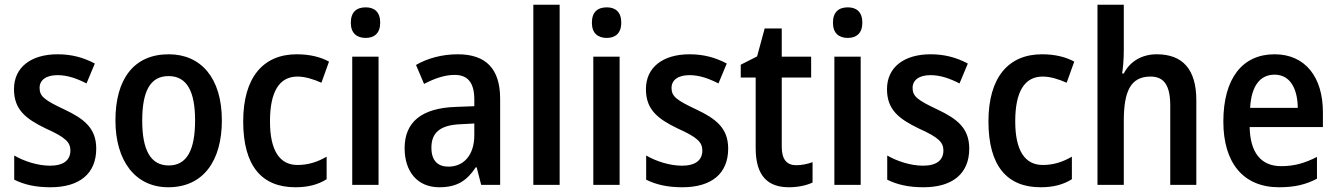

<svg xmlns="http://www.w3.org/2000/svg" viewBox="-20 -780 5643 810"><path d="M386 -153C386 -240 334 -279 252 -318C169 -357 147 -373 147 -409C147 -442 174 -463 223 -463C265 -463 306 -448 345 -428L380 -512C331 -538 281 -551 223 -551C112 -551 39 -497 39 -404C39 -318 88 -279 173 -238C258 -200 277 -179 277 -145C277 -105 249 -81 191 -81C139 -81 81 -100 40 -124V-22C82 -1 130 10 193 10C315 10 386 -47 386 -153Z M916 -272C916 -452 827 -551 692 -551C545 -551 467 -447 467 -272C467 -101 551 10 690 10C838 10 916 -102 916 -272ZM580 -271C580 -394 613 -459 691 -459C769 -459 803 -394 803 -272C803 -148 769 -82 692 -82C614 -82 580 -149 580 -271Z M1226 10C1279 10 1322 -1 1358 -24V-119C1320 -97 1281 -84 1235 -84C1159 -84 1119 -146 1119 -268C1119 -393 1158 -457 1235 -457C1267 -457 1302 -446 1336 -431L1368 -520C1334 -539 1288 -551 1232 -551C1090 -551 1006 -453 1006 -268C1006 -78 1086 10 1226 10Z M1523 -749C1484 -749 1460 -729 1460 -684C1460 -640 1485 -620 1523 -620C1559 -620 1584 -640 1584 -684C1584 -729 1560 -749 1523 -749ZM1577 -541H1466V0H1577Z M1911 -551C1845 -551 1783 -534 1735 -506L1769 -426C1813 -449 1856 -464 1898 -464C1952 -464 1981 -433 1981 -360V-332L1902 -329C1760 -324 1687 -266 1687 -155C1687 -56 1741 10 1833 10C1908 10 1949 -17 1987 -74H1991L2010 0H2090V-363C2090 -489 2031 -551 1911 -551ZM1981 -259V-210C1981 -124 1935 -77 1872 -77C1828 -77 1800 -101 1800 -157C1800 -218 1834 -253 1925 -256Z M2341 0V-760H2230V0Z M2540 -749C2501 -749 2477 -729 2477 -684C2477 -640 2502 -620 2540 -620C2576 -620 2601 -640 2601 -684C2601 -729 2577 -749 2540 -749ZM2594 -541H2483V0H2594Z M3052 -153C3052 -240 3000 -279 2918 -318C2835 -357 2813 -373 2813 -409C2813 -442 2840 -463 2889 -463C2931 -463 2972 -448 3011 -428L3046 -512C2997 -538 2947 -551 2889 -551C2778 -551 2705 -497 2705 -404C2705 -318 2754 -279 2839 -238C2924 -200 2943 -179 2943 -145C2943 -105 2915 -81 2857 -81C2805 -81 2747 -100 2706 -124V-22C2748 -1 2796 10 2859 10C2981 10 3052 -47 3052 -153Z M3339 -83C3299 -83 3278 -108 3278 -160V-453H3402V-541H3278V-660H3206L3174 -542L3105 -507V-453H3168V-155C3168 -35 3222 10 3308 10C3347 10 3383 2 3408 -10V-96C3387 -88 3362 -83 3339 -83Z M3557 -749C3518 -749 3494 -729 3494 -684C3494 -640 3519 -620 3557 -620C3593 -620 3618 -640 3618 -684C3618 -729 3594 -749 3557 -749ZM3611 -541H3500V0H3611Z M4069 -153C4069 -240 4017 -279 3935 -318C3852 -357 3830 -373 3830 -409C3830 -442 3857 -463 3906 -463C3948 -463 3989 -448 4028 -428L4063 -512C4014 -538 3964 -551 3906 -551C3795 -551 3722 -497 3722 -404C3722 -318 3771 -279 3856 -238C3941 -200 3960 -179 3960 -145C3960 -105 3932 -81 3874 -81C3822 -81 3764 -100 3723 -124V-22C3765 -1 3813 10 3876 10C3998 10 4069 -47 4069 -153Z M4370 10C4423 10 4466 -1 4502 -24V-119C4464 -97 4425 -84 4379 -84C4303 -84 4263 -146 4263 -268C4263 -393 4302 -457 4379 -457C4411 -457 4446 -446 4480 -431L4512 -520C4478 -539 4432 -551 4376 -551C4234 -551 4150 -453 4150 -268C4150 -78 4230 10 4370 10Z M4721 -760H4610V0H4721V-269C4721 -394 4749 -457 4834 -457C4892 -457 4917 -418 4917 -334V0H5027V-357C5027 -488 4969 -551 4860 -551C4800 -551 4748 -523 4721 -470H4714C4718 -495 4721 -532 4721 -568Z M5357 -551C5222 -551 5141 -450 5141 -267C5141 -93 5225 10 5376 10C5441 10 5488 -1 5536 -26V-118C5485 -92 5441 -79 5385 -79C5300 -79 5254 -136 5252 -244H5561V-307C5561 -454 5487 -551 5357 -551ZM5357 -465C5423 -465 5454 -406 5455 -325H5254C5259 -419 5297 -465 5357 -465Z"/></svg>

Font: Noto Sans UI SemiCondensed Medium
Style: Regular
Weight: 500
Width: 4
Designer: Monotype Design Team
Foundry: Monotype Imaging Inc.
Version: Version 1.901